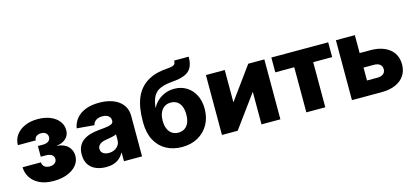

<svg xmlns="http://www.w3.org/2000/svg" viewBox="-61 -1187 3579 1658"><g transform="rotate(-15 1728.5 -358.5)"><path d="M259.3 7.8Q185.1 7.8 133.8 -17.3Q82.5 -42.5 55.9 -84.5Q29.3 -126.5 28.8 -176.3H193.4Q193.4 -151.9 210.9 -137.2Q228.5 -122.6 257.3 -122.6Q286.6 -122.6 304 -136.5Q321.3 -150.4 321.3 -171.9Q321.3 -196.8 302 -210.2Q282.7 -223.6 249.5 -223.6H204.1V-319.3H249.5Q280.3 -319.3 298.6 -332.5Q316.9 -345.7 316.9 -370.1Q316.9 -391.6 301.3 -405.3Q285.6 -418.9 259.3 -418.9Q232.9 -418.9 216.1 -406.2Q199.2 -393.6 199.2 -371.1H39.1Q39.1 -420.9 66.7 -460Q94.2 -499 144.5 -521.7Q194.8 -544.4 261.7 -544.4Q325.2 -544.4 373.3 -524.4Q421.4 -504.4 448.7 -469.5Q476.1 -434.6 476.1 -389.2Q476.1 -342.3 444.1 -313.5Q412.1 -284.7 362.8 -280.3V-278.8Q428.7 -272.9 461.9 -238.3Q495.1 -203.6 495.1 -154.8Q495.1 -107.4 465.3 -70.8Q435.5 -34.2 382.3 -13.2Q329.1 7.8 259.3 7.8Z M729 9.3Q676.8 9.3 636.5 -8.1Q596.2 -25.4 573.2 -60.5Q550.3 -95.7 550.3 -148.9Q550.3 -193.8 566.2 -224.4Q582 -254.9 609.9 -274.2Q637.7 -293.5 674.3 -303.5Q710.9 -313.5 752.4 -316.9Q798.8 -320.8 826.9 -325.4Q855 -330.1 867.7 -339.1Q880.4 -348.1 880.4 -364.3V-366.7Q880.4 -384.3 871.6 -397Q862.8 -409.7 846.4 -416.5Q830.1 -423.3 807.1 -423.3Q783.7 -423.3 765.9 -416.3Q748 -409.2 736.8 -396.5Q725.6 -383.8 722.2 -366.7L566.9 -379.9Q575.7 -429.7 606.2 -466.6Q636.7 -503.4 688.2 -523.7Q739.7 -543.9 810.1 -543.9Q862.8 -543.9 906.7 -532Q950.7 -520 982.7 -496.8Q1014.6 -473.6 1032.2 -439.9Q1049.8 -406.2 1049.8 -362.8V0H888.2V-75.2H884.3Q869.6 -47.4 847.4 -28.6Q825.2 -9.8 795.9 -0.2Q766.6 9.3 729 9.3ZM780.8 -102.5Q809.1 -102.5 832 -113.8Q855 -125 868.4 -145Q881.8 -165 881.8 -191.4V-241.7Q875 -238.3 864.5 -235.1Q854 -231.9 841.3 -229.2Q828.6 -226.6 815.4 -224.4Q802.2 -222.2 789.1 -219.7Q764.6 -216.3 747.3 -208.3Q730 -200.2 720.5 -187.5Q710.9 -174.8 710.9 -156.7Q710.9 -139.2 720 -127.2Q729 -115.2 744.6 -108.9Q760.3 -102.5 780.8 -102.5Z M1406.7 11.7Q1327.1 11.7 1265.4 -22.2Q1203.6 -56.2 1168.9 -121.3Q1134.3 -186.5 1134.3 -280.8V-296.4Q1134.3 -351.6 1142.6 -404.5Q1150.9 -457.5 1170.9 -503.9Q1190.9 -550.3 1226.6 -586.9Q1262.2 -623.5 1317.1 -647Q1372.1 -670.4 1450.2 -675.8Q1486.3 -678.7 1503.7 -684.1Q1521 -689.5 1526.1 -700Q1531.2 -710.4 1531.7 -727.5H1661.6Q1661.6 -668 1642.3 -632.1Q1623 -596.2 1580.6 -578.4Q1538.1 -560.5 1467.8 -555.2Q1402.3 -549.8 1361.3 -532.2Q1320.3 -514.6 1299.1 -477.3Q1277.8 -439.9 1271 -375.5H1273.4Q1288.1 -406.7 1315.9 -433.1Q1343.8 -459.5 1382.6 -475.8Q1421.4 -492.2 1467.8 -492.2Q1528.8 -492.2 1576.4 -463.1Q1624 -434.1 1651.4 -381.3Q1678.7 -328.6 1678.7 -257.3Q1678.7 -178.7 1644.5 -117.9Q1610.4 -57.1 1549.1 -22.7Q1487.8 11.7 1406.7 11.7ZM1407.7 -116.7Q1439.5 -116.7 1463.1 -132.1Q1486.8 -147.5 1499.8 -177.5Q1512.7 -207.5 1512.7 -251Q1512.7 -294.4 1500 -324.5Q1487.3 -354.5 1463.9 -369.6Q1440.4 -384.8 1408.2 -384.8Q1376 -384.8 1352.1 -369.1Q1328.1 -353.5 1314.7 -323.5Q1301.3 -293.5 1301.3 -250Q1301.3 -207.5 1314.5 -177.7Q1327.6 -147.9 1351.3 -132.3Q1375 -116.7 1407.7 -116.7Z M2286.6 0H2117.7V-288.1H2115.2L1904.8 0H1764.2V-535.6H1932.6V-250H1935.1L2142.6 -535.6H2286.6Z M2518.6 0V-403.3H2349.1V-535.6H2857.4V-403.3H2688V0Z M3029.8 -375.5H3191.4Q3264.2 -375.5 3316.4 -352.3Q3368.7 -329.1 3396.5 -287.1Q3424.3 -245.1 3424.3 -187Q3424.3 -129.9 3396.5 -87.9Q3368.7 -45.9 3316.4 -22.9Q3264.2 0 3191.4 0H2926.3V-535.6H3095.7V-130.4H3189.5Q3222.7 -130.4 3241.7 -145.5Q3260.7 -160.6 3260.7 -187Q3260.7 -214.8 3241.7 -230.2Q3222.7 -245.6 3189.5 -245.6H3029.8Z"/></g></svg>

Font: Inter 20pt ExtraBold
Style: Regular
Weight: 800
Version: Version 4.001;git-66647c0bb